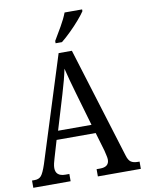

<svg xmlns="http://www.w3.org/2000/svg" viewBox="-99 -1000 808 1069"><g transform="rotate(-10 304.5 -465.5)"><path d="M1 0V-41H16Q40 -41 53 -56Q66 -71 82 -119L270 -714H345L538 -89Q546 -61 560 -51Q574 -41 600 -41H609V0H366V-41H386Q437 -41 437 -83Q437 -92 433.5 -106.5Q430 -121 427 -135L396 -240H175L146 -142Q142 -130 138.5 -114.5Q135 -99 135 -88Q135 -41 190 -41H212V0ZM192 -289H381L327 -475Q314 -520 304 -556.5Q294 -593 287 -623Q281 -593 272 -559Q263 -525 251 -485ZM263 -784Q284 -819 306.5 -858Q329 -897 342 -931H441V-921Q430 -904 406 -876Q382 -848 353 -819.5Q324 -791 299 -771H263Z"/></g></svg>

Font: Noto Serif Condensed
Style: Regular
Weight: 400
Width: 3
Designer: Monotype Design Team
Foundry: Monotype Imaging Inc.
Version: Version 2.013; ttfautohint (v1.8.4.7-5d5b)